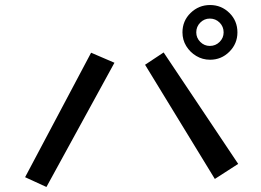

<svg xmlns="http://www.w3.org/2000/svg" viewBox="-20 -801 1040 765"><path d="M926 -672Q926 -627 894 -595Q862 -563 817 -563Q787 -563 762 -578Q737 -593 722 -617.5Q707 -642 707 -672Q707 -718 739.5 -749.5Q772 -781 817 -781Q862 -781 894 -749.5Q926 -718 926 -672ZM871 -672Q871 -695 855 -711Q839 -727 816 -727Q794 -727 778 -711Q762 -695 762 -672Q762 -650 778 -634Q794 -618 816 -618Q839 -618 855 -634Q871 -650 871 -672ZM558 -543 632 -592 929 -148 836 -88ZM343 -591 436 -551 165 -56 80 -95Z"/></svg>

Font: Stick
Style: Regular
Weight: 400
Designer: Fontworks Inc.
Foundry: Fontworks Inc.
Version: Version 1.100